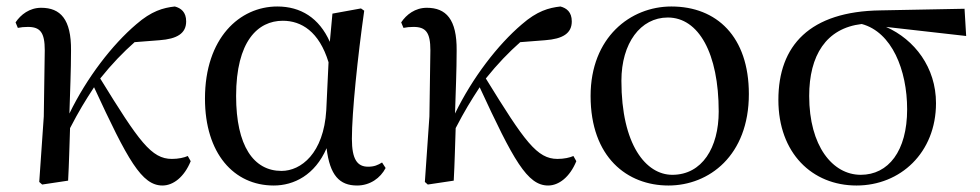

<svg xmlns="http://www.w3.org/2000/svg" viewBox="-20 -557 3021 592"><path d="M481 15C514 15 548 -11 568 -60L559 -76C548 -71 530 -67 510 -67C447 -67 409 -120 289 -315C325 -360 360 -396 395 -427L472 -433C526 -437 554 -454 554 -491C554 -520 538 -532 519 -537C483 -533 447 -523 400 -482C326 -419 248 -318 194 -207C196 -273 199 -340 199 -401C200 -498 166 -533 107 -533C71 -533 44 -512 28 -488L35 -471C44 -473 55 -474 66 -474C104 -474 118 -457 118 -402L115 -198L101 4L110 12L190 0C193 -54 194 -107 196 -162C224 -216 242 -245 270 -288C374 -63 417 15 481 15Z M824 15C886 15 951 -17 987 -100C997 -16 1027 15 1081 15C1121 15 1153 -8 1169 -39L1158 -56C1145 -48 1134 -43 1115 -43C1082 -43 1065 -65 1065 -129C1065 -211 1083 -383 1103 -524L1093 -531L1005 -515L997 -428C964 -502 907 -537 835 -537C719 -537 612 -440 612 -253C612 -84 701 15 824 15ZM993 -365 986 -217C978 -84 908 -30 848 -30C762 -30 708 -107 708 -261C708 -430 775 -493 852 -493C909 -493 964 -460 993 -365Z M1670 15C1703 15 1737 -11 1757 -60L1748 -76C1737 -71 1719 -67 1699 -67C1636 -67 1598 -120 1478 -315C1514 -360 1549 -396 1584 -427L1661 -433C1715 -437 1743 -454 1743 -491C1743 -520 1727 -532 1708 -537C1672 -533 1636 -523 1589 -482C1515 -419 1437 -318 1383 -207C1385 -273 1388 -340 1388 -401C1389 -498 1355 -533 1296 -533C1260 -533 1233 -512 1217 -488L1224 -471C1233 -473 1244 -474 1255 -474C1293 -474 1307 -457 1307 -402L1304 -198L1290 4L1299 12L1379 0C1382 -54 1383 -107 1385 -162C1413 -216 1431 -245 1459 -288C1563 -63 1606 15 1670 15Z M2041 15C2166 15 2289 -77 2289 -267C2289 -444 2190 -537 2050 -537C1924 -537 1801 -442 1801 -261C1801 -72 1914 15 2041 15ZM2053 -18C1972 -18 1896 -110 1896 -308C1896 -424 1955 -503 2039 -503C2134 -503 2196 -393 2196 -213C2196 -102 2145 -18 2053 -18Z M2621 15C2756 15 2866 -86 2866 -239C2866 -349 2800 -435 2712 -474L2959 -446L2954 -530L2695 -525C2477 -522 2380 -417 2380 -249C2380 -85 2484 15 2621 15ZM2637 -483C2730 -458 2777 -341 2777 -220C2777 -91 2719 -18 2634 -18C2547 -18 2475 -107 2475 -261C2475 -386 2527 -470 2637 -483Z"/></svg>

Font: Source Han Serif SC Medium
Style: Regular
Weight: 500
Designer: Ryoko NISHIZUKA 西塚涼子 (kana & ideographs); Frank Grießhammer (Latin, Greek & Cyrillic); Wenlong ZHANG 张文龙 (bopomofo); San
Foundry: Adobe
Version: Version 2.003;hotconv 1.1.1;makeotfexe 2.6.0